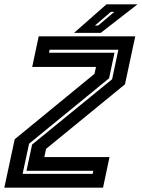

<svg xmlns="http://www.w3.org/2000/svg" viewBox="-42 -868 656 888"><path d="M62.5 -64H386.5L389.5 -78H80.5L106.5 -199.5L476.5 -501.5L505.5 -638H187.5L184.5 -624H487.5L462.5 -506L92.5 -203.5ZM-22 0 26 -224 395 -526.5 402 -558.5H107L137 -700H583.5L536 -478L171 -179.5L163 -141.5H464.5L434.5 0ZM300.5 -716 450.5 -848H594L424 -716ZM397 -750H412L486.5 -813H470.5Z"/></svg>

Font: Tourney Thin
Style: Italic
Weight: 100
Italic angle: -12°
Designer: Tyler Finck
Foundry: Etcetera Type Co
Version: Version 1.015